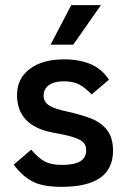

<svg xmlns="http://www.w3.org/2000/svg" viewBox="-20 -712 495 744"><path d="M33 -74 101 -132Q129 -99 154 -86Q179 -73 219 -73Q268 -73 291 -87Q314 -101 314 -130Q314 -148 303.5 -159.5Q293 -171 265.5 -180Q238 -189 186 -198Q46 -224 46 -344Q46 -408 95.5 -445Q145 -482 228 -482Q353 -482 402 -403L335 -346Q310 -373 286 -385Q262 -397 228 -397Q190 -397 169.5 -382Q149 -367 149 -341Q149 -316 172 -302.5Q195 -289 235 -281Q298 -267 336 -251.5Q374 -236 396 -206.5Q418 -177 418 -128Q418 12 219 12Q146 12 106.5 -8.5Q67 -29 33 -74ZM256 -692H371L264 -539H176Z"/></svg>

Font: KoHo SemiBold
Style: Regular
Weight: 600
Designer: Cadson Demak & Katatrad Team
Foundry: Cadson Demak Co.,Ltd.
Version: Version 1.000; ttfautohint (v1.6)